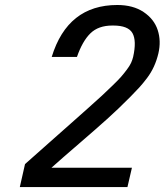

<svg xmlns="http://www.w3.org/2000/svg" viewBox="-20 -756 665 776"><path d="M438 -652.8H434.1Q377.4 -652.8 345.2 -621.1Q313 -589.4 291 -525.9H189Q253.4 -735.8 454.1 -735.8Q518.1 -735.8 560.5 -707.3Q603 -678.7 617.4 -634.5Q631.8 -590.3 620.1 -540Q613.3 -511.7 602.1 -487.1Q590.8 -462.4 574.2 -440.4Q557.6 -418.5 543.7 -403.3Q529.8 -388.2 508.3 -366.2Q501.5 -359.4 498 -356Q460 -317.4 413.1 -275.1Q366.2 -232.9 298.1 -174.3Q230 -115.7 188 -78.1H513.2L495.1 0H60.1L81.1 -92.8Q126.5 -133.3 180.2 -180.7Q233.9 -228 265.1 -255.9Q296.4 -283.7 333.7 -316.9Q371.1 -350.1 391.4 -368.9Q411.6 -387.7 434.8 -410.2Q458 -432.6 469.7 -446Q481.4 -459.5 492.9 -474.9Q504.4 -490.2 509.8 -502Q515.1 -513.7 518.1 -525.9Q532.7 -591.3 515.4 -622.1Q498 -652.8 438 -652.8Z"/></svg>

Font: Perun
Style: Italic
Weight: 400
Italic angle: -12°
Foundry: Stefan Peev, Context Ltd
Version: Version 001.000